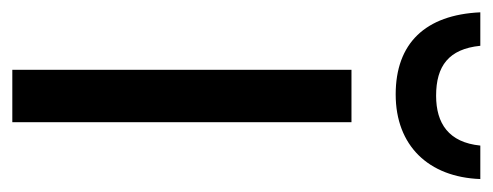

<svg xmlns="http://www.w3.org/2000/svg" viewBox="-278 -522 781 304"><g transform="rotate(90 112.0 -370.5)"><path d="M244 -741H191C186 -691 156 -671 112 -671C65 -671 38 -691 33 -741H-20C-16 -654 29 -607 110 -607C191 -607 241 -659 244 -741ZM154 0V-537H71V0Z"/></g></svg>

Font: Noto Sans Condensed
Style: Regular
Weight: 400
Width: 3
Designer: Monotype Design Team
Foundry: Monotype Imaging Inc.
Version: Version 2.013